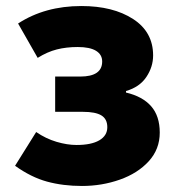

<svg xmlns="http://www.w3.org/2000/svg" viewBox="-20 -603 588 637"><path d="M30 -53 100 -165Q132 -143 167.5 -132.5Q203 -122 234 -122Q283 -122 309.5 -137.5Q336 -153 336 -181Q336 -208 316.5 -220Q297 -232 255 -232H163V-349H246Q319 -349 319 -399Q319 -422 298.5 -434.5Q278 -447 238 -447Q200 -447 168.5 -439Q137 -431 105 -411L40 -525Q129 -583 250 -583Q355 -583 421.5 -540Q488 -497 488 -419Q488 -381 465.5 -347.5Q443 -314 398 -301V-296Q453 -283 481.5 -250.5Q510 -218 510 -163Q510 -108 473.5 -68Q437 -28 377.5 -7Q318 14 252 14Q189 14 136 -0.5Q83 -15 30 -53Z"/></svg>

Font: Merged Yaku Han JP Black
Style: Regular
Weight: 900
Designer: Ryoko NISHIZUKA 西塚涼子 (kana, bopomofo & ideographs); Paul D. Hunt (Latin, Greek & Cyrillic); Sandoll Communications 산돌커뮤니
Foundry: Adobe
Version: Version 2.004